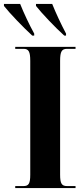

<svg xmlns="http://www.w3.org/2000/svg" viewBox="-58 -951 422 971"><path d="M105 -771H115V-781C89 -828 62 -886 44 -931H-38V-921C-11 -886 62 -810 105 -771ZM267 -771H276V-781C251 -828 224 -886 206 -931H124V-921C151 -886 223 -810 267 -771ZM19 0H324V-10H281C254 -10 246 -23 246 -68V-643C246 -690 254 -704 281 -704H324V-714H19V-704H61C87 -704 95 -690 95 -643V-67C95 -23 87 -10 61 -10H19Z"/></svg>

Font: Noto Serif Display Condensed Extra
Style: Regular
Weight: 800
Width: 3
Designer: Monotype Design Team
Foundry: Monotype Imaging Inc.
Version: Version 1.900